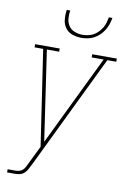

<svg xmlns="http://www.w3.org/2000/svg" viewBox="-102 -810 716 1076"><g transform="rotate(10 256.0 -272.5)"><path d="M17 205V187H61Q72 187 83.5 184Q95 181 103.5 172.5Q112 164 117 153.5Q122 143 127 133L177 31L96 -512H47V-530H187V-512H117L192 0L440 -512H372V-530H512V-512H461L145 141H144Q144 142 144 142Q144 142 144 142Q138 155 131 167.5Q124 180 113 189.5Q102 199 88.5 202Q75 205 61 205ZM295 -610Q268 -610 243 -619Q218 -628 203.5 -648.5Q189 -669 186.5 -696Q184 -723 188 -750H208Q204 -727 206 -704Q208 -681 220 -663Q232 -645 253.5 -636.5Q275 -628 298 -628Q314 -628 329.5 -631Q345 -634 360 -642Q375 -650 387 -662.5Q399 -675 407.5 -689Q416 -703 420.5 -718.5Q425 -734 428 -750H448Q445 -732 439 -714Q433 -696 423 -679.5Q413 -663 398.5 -649Q384 -635 367 -626Q350 -617 331.5 -613.5Q313 -610 295 -610Z"/></g></svg>

Font: Iosevka Slab Thin Oblique
Style: Regular
Weight: 100
Italic angle: -9°
Monospace: yes
Designer: Belleve Invis
Foundry: Belleve Invis
Version: Version 11.1.0; ttfautohint (v1.8.3)